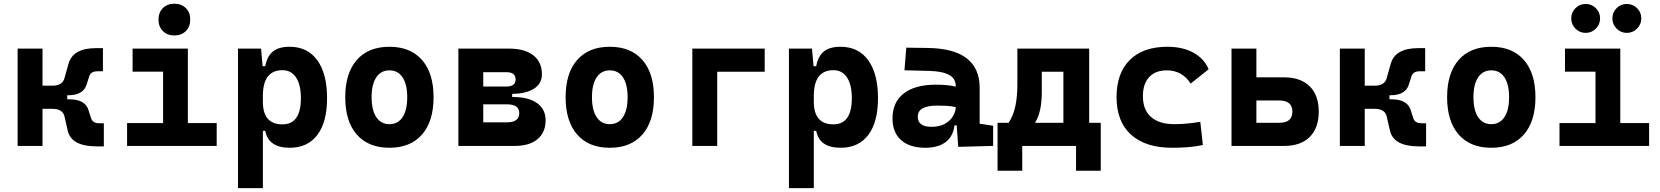

<svg xmlns="http://www.w3.org/2000/svg" viewBox="-20 -776 8829 1021"><path d="M73.7 0V-517.6H206.1V-320.3H258.3Q312 -320.3 322.8 -360.4L344.2 -437Q368.2 -520 489.7 -520H527.3V-397H498Q463.4 -397 454.6 -370.6L441.4 -329.1Q424.8 -269.5 342.8 -269.5H337.4V-248H347.7Q434.6 -248 451.2 -188.5L464.4 -147Q473.1 -120.6 507.8 -120.6H532.2V2.4H494.6Q359.9 2.4 340.3 -80.6L322.8 -157.2Q313.5 -197.3 258.3 -197.3H206.1V0Z M907.2 -587.4Q869.6 -587.4 846.2 -610.8Q822.8 -634.3 822.8 -671.9Q822.8 -709.5 846.2 -732.9Q869.6 -756.3 907.2 -756.3Q944.8 -756.3 968.3 -732.9Q991.7 -709.5 991.7 -671.9Q991.7 -634.3 968.3 -610.8Q944.8 -587.4 907.2 -587.4ZM655.8 0V-121.6H847.2V-395H685.1V-517.6H979V-121.6H1132.3V0Z M1245.6 224.6V-517.6H1368.2L1376.5 -423.8H1390.6Q1399.9 -476.1 1430.7 -501.7Q1461.4 -527.3 1520 -527.3Q1615.2 -527.3 1667.2 -455.8Q1719.2 -384.3 1719.2 -253.9Q1719.2 -126.5 1667.5 -58.3Q1615.7 9.8 1521 9.8Q1407.7 9.8 1390.6 -80.1H1377.9V224.6ZM1481.9 -402.8Q1377.9 -402.8 1377.9 -265.6V-235.4Q1377.9 -114.7 1481.9 -114.7Q1580.1 -114.7 1580.1 -253.9Q1580.1 -325.2 1554.4 -364Q1528.8 -402.8 1481.9 -402.8Z M2050.8 9.8Q1939 9.8 1877.4 -60.5Q1815.9 -130.9 1815.9 -258.8Q1815.9 -387.2 1877.4 -457.3Q1939 -527.3 2050.8 -527.3Q2162.6 -527.3 2224.1 -457.3Q2285.6 -387.2 2285.6 -258.8Q2285.6 -130.9 2224.1 -60.5Q2162.6 9.8 2050.8 9.8ZM2050.8 -115.7Q2096.2 -115.7 2120.8 -153.1Q2145.5 -190.4 2145.5 -258.8Q2145.5 -327.6 2120.8 -364.7Q2096.2 -401.9 2050.8 -401.9Q2005.9 -401.9 1981 -364.7Q1956.1 -327.6 1956.1 -258.8Q1956.1 -190.4 1981 -153.1Q2005.9 -115.7 2050.8 -115.7Z M2417.5 0V-517.6H2686.5Q2770 -517.6 2815.9 -481.9Q2861.8 -446.3 2861.8 -380.9Q2861.8 -332 2820.3 -304.9Q2778.8 -277.8 2703.6 -276.9V-260.3H2706.1Q2789.6 -260.3 2835.4 -228Q2881.3 -195.8 2881.3 -136.7Q2881.3 -71.8 2838.4 -35.9Q2795.4 0 2716.8 0ZM2672.9 -392.1H2549.8V-315.9H2673.8Q2721.7 -315.9 2721.7 -354Q2721.7 -392.1 2672.9 -392.1ZM2675.8 -221.2H2549.8V-125.5H2677.2Q2741.2 -125.5 2741.2 -175.3Q2741.2 -221.2 2675.8 -221.2Z M3222.7 9.8Q3110.8 9.8 3049.3 -60.5Q2987.8 -130.9 2987.8 -258.8Q2987.8 -387.2 3049.3 -457.3Q3110.8 -527.3 3222.7 -527.3Q3334.5 -527.3 3396 -457.3Q3457.5 -387.2 3457.5 -258.8Q3457.5 -130.9 3396 -60.5Q3334.5 9.8 3222.7 9.8ZM3222.7 -115.7Q3268.1 -115.7 3292.7 -153.1Q3317.4 -190.4 3317.4 -258.8Q3317.4 -327.6 3292.7 -364.7Q3268.1 -401.9 3222.7 -401.9Q3177.7 -401.9 3152.8 -364.7Q3127.9 -327.6 3127.9 -258.8Q3127.9 -190.4 3152.8 -153.1Q3177.7 -115.7 3222.7 -115.7Z M3661.6 0V-517.6H4046.4V-394.5H3793.9V0Z M4175.3 224.6V-517.6H4297.9L4306.2 -423.8H4320.3Q4329.6 -476.1 4360.4 -501.7Q4391.1 -527.3 4449.7 -527.3Q4544.9 -527.3 4596.9 -455.8Q4648.9 -384.3 4648.9 -253.9Q4648.9 -126.5 4597.2 -58.3Q4545.4 9.8 4450.7 9.8Q4337.4 9.8 4320.3 -80.1H4307.6V224.6ZM4411.6 -402.8Q4307.6 -402.8 4307.6 -265.6V-235.4Q4307.6 -114.7 4411.6 -114.7Q4509.8 -114.7 4509.8 -253.9Q4509.8 -325.2 4484.1 -364Q4458.5 -402.8 4411.6 -402.8Z M4900.4 9.8Q4817.9 9.8 4772 -30.8Q4726.1 -71.3 4726.1 -146Q4726.1 -232.9 4786.1 -279.3Q4846.2 -325.7 4956.5 -325.7Q4988.8 -325.7 5013.9 -323.2Q5039.1 -320.8 5062.5 -315.4V-316.9Q5062.5 -358.4 5027.1 -377.7Q4991.7 -397 4921.9 -398.9L4789.6 -402.3L4799.3 -522.5L4912.1 -521Q5052.7 -519 5121.1 -465.6Q5189.5 -412.1 5189.5 -309.6V-118.2L5261.2 -107.4V0L5075.7 4.9L5067.4 -109.4H5055.7Q5048.3 -49.8 5008.1 -20Q4967.8 9.8 4900.4 9.8ZM4860.4 -155.8Q4860.4 -101.6 4933.1 -101.6Q4975.1 -101.6 5003.4 -116.9Q5031.7 -132.3 5046.6 -156.5Q5061.5 -180.7 5062.5 -206.5Q5034.2 -212.4 5011.2 -213.4Q4988.3 -214.4 4962.9 -214.4Q4860.4 -214.4 4860.4 -155.8Z M5284.7 131.8V-123H5343.3Q5368.2 -159.7 5379.2 -210.7Q5390.1 -261.7 5390.1 -329.1V-517.6H5772V-123H5833.5V131.8H5702.1V0H5416V131.8ZM5520 -287.6Q5520 -236.3 5511.7 -195.6Q5503.4 -154.8 5483.9 -123H5634.8V-394.5H5520Z M6212.9 9.8Q6071.8 9.8 5994.6 -59.8Q5917.5 -129.4 5917.5 -259.8Q5917.5 -386.7 5987.8 -457Q6058.1 -527.3 6188.5 -527.3Q6268.6 -527.3 6325.9 -496.1Q6383.3 -464.8 6407.2 -407.7L6311.5 -331.5Q6266.6 -401.9 6184.6 -401.9Q6124.5 -401.9 6091.1 -366.2Q6057.6 -330.6 6057.6 -264.6Q6057.6 -191.9 6101.1 -153.8Q6144.5 -115.7 6224.6 -115.7Q6259.8 -115.7 6294.7 -119.1Q6329.6 -122.6 6362.8 -128.4L6376.5 -4.9Q6336.9 3.9 6294.9 6.8Q6252.9 9.8 6212.9 9.8Z M6528.8 0V-517.6H6661.1V-364.7H6808.6Q6896.5 -364.7 6944.6 -317.1Q6992.7 -269.5 6992.7 -182.1Q6992.7 -95.2 6944.6 -47.6Q6896.5 0 6808.6 0ZM6782.7 -241.7H6661.1V-123H6782.7Q6852.5 -123 6852.5 -182.1Q6852.5 -241.7 6782.7 -241.7Z M7105 0V-517.6H7237.3V-320.3H7289.6Q7343.3 -320.3 7354 -360.4L7375.5 -437Q7399.4 -520 7521 -520H7558.6V-397H7529.3Q7494.6 -397 7485.8 -370.6L7472.7 -329.1Q7456.1 -269.5 7374 -269.5H7368.7V-248H7378.9Q7465.8 -248 7482.4 -188.5L7495.6 -147Q7504.4 -120.6 7539.1 -120.6H7563.5V2.4H7525.9Q7391.1 2.4 7371.6 -80.6L7354 -157.2Q7344.7 -197.3 7289.6 -197.3H7237.3V0Z M7910.2 9.8Q7798.3 9.8 7736.8 -60.5Q7675.3 -130.9 7675.3 -258.8Q7675.3 -387.2 7736.8 -457.3Q7798.3 -527.3 7910.2 -527.3Q8022 -527.3 8083.5 -457.3Q8145 -387.2 8145 -258.8Q8145 -130.9 8083.5 -60.5Q8022 9.8 7910.2 9.8ZM7910.2 -115.7Q7955.6 -115.7 7980.2 -153.1Q8004.9 -190.4 8004.9 -258.8Q8004.9 -327.6 7980.2 -364.7Q7955.6 -401.9 7910.2 -401.9Q7865.2 -401.9 7840.3 -364.7Q7815.4 -327.6 7815.4 -258.8Q7815.4 -190.4 7840.3 -153.1Q7865.2 -115.7 7910.2 -115.7Z M8272.9 0V-121.6H8464.4V-395H8302.2V-517.6H8596.2V-121.6H8749.5V0ZM8630.9 -601.1Q8599.1 -601.1 8576.7 -623.8Q8554.2 -646.5 8554.2 -678.2Q8554.2 -710.4 8576.7 -732.7Q8599.1 -754.9 8630.9 -754.9Q8662.6 -754.9 8685.3 -732.7Q8708 -710.4 8708 -678.2Q8708 -646.5 8685.3 -623.8Q8662.6 -601.1 8630.9 -601.1ZM8412.1 -601.1Q8380.4 -601.1 8357.9 -623.8Q8335.4 -646.5 8335.4 -678.2Q8335.4 -710.4 8357.9 -732.7Q8380.4 -754.9 8412.1 -754.9Q8443.8 -754.9 8466.3 -732.7Q8488.8 -710.4 8488.8 -678.2Q8488.8 -646.5 8466.3 -623.8Q8443.8 -601.1 8412.1 -601.1Z"/></svg>

Font: Caskaydia Cove
Style: Bold
Weight: 700
Monospace: yes
Designer: Aaron Bell
Foundry: Saja Typeworks
Version: Version 4.300; ttfautohint (v1.8.3)